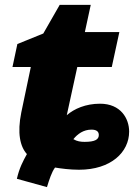

<svg xmlns="http://www.w3.org/2000/svg" viewBox="-20 -684 548 785"><path d="M172 81C182 49 191 20 205 1C229 5 266 10 303 10C434 10 508 -62 508 -146C508 -199 474 -260 389 -260C330 -260 283 -239 253 -213L296 -410H437L468 -553H327L351 -664H224L157 -547L51 -504L31 -410H106L67 -224C50 -140 62 -85 90 -54C74 -25 59 3 49 47ZM326 -104C310 -104 295 -106 280 -115C297 -136 321 -154 354 -154C376 -154 384 -145 384 -132C384 -114 369 -104 326 -104Z"/></svg>

Font: Noto Sans UI Black
Style: Italic
Weight: 900
Italic angle: -372°
Designer: Monotype Design Team
Foundry: Monotype Imaging Inc.
Version: Version 1.901